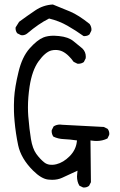

<svg xmlns="http://www.w3.org/2000/svg" viewBox="-20 -839 540 862"><path d="M356.4 2.9Q370.6 2.9 379.9 -4.9L388.2 -21L386.2 -208.5L394.5 -207.5Q404.3 -206.1 413.6 -206.1Q439.9 -206.1 462.4 -217.3L470.2 -233.4Q470.7 -235.4 470.7 -239.5Q470.7 -243.7 469 -249.5Q467.3 -255.4 462.9 -260.7L446.3 -269L259.8 -278.8Q254.4 -279.8 249.5 -279.8Q233.4 -279.8 220.7 -271.5L212.4 -254.9Q211.9 -252.9 211.9 -251Q211.9 -236.3 219.7 -225.6Q241.2 -215.3 266.8 -214.4Q292.5 -213.4 325.7 -208.5L324.7 -201.2Q320.3 -165.5 292.5 -137.5Q264.6 -109.4 232.9 -101.6Q222.2 -99.1 214.8 -99.1Q207.5 -99.1 203.1 -99.6Q189 -101.6 178.7 -109.9Q159.7 -125 142.8 -148.4Q126 -171.9 118.9 -214.8Q111.8 -257.8 106.9 -317.9Q105.5 -336.9 105.5 -356.9Q105.5 -400.9 112.8 -450.2Q124 -523.4 153.3 -564Q183.1 -605 210 -612.3Q219.7 -614.7 229.5 -614.7Q246.6 -614.7 261 -607.7Q275.4 -600.6 289.1 -586.9Q299.8 -576.7 310.5 -561.5L327.1 -553.2Q329.1 -552.7 331.1 -552.7Q345.7 -552.7 356.4 -560.5L364.7 -577.1Q365.2 -581.1 365.2 -584.5Q365.2 -606.4 349.6 -621.6L309.6 -654.3Q287.1 -672.9 244.6 -677.2Q231.9 -678.7 222.2 -678.7Q193.8 -678.7 174.8 -670.9Q147 -659.7 113 -621.6Q79.1 -583.5 63 -515.6Q46.4 -447.3 43.5 -398.4Q42.5 -380.4 42.5 -367.7Q42.5 -355 42.7 -338.6Q43 -322.3 45.4 -294.9Q50.3 -240.2 61.5 -187Q74.2 -127.4 127.9 -73.7Q166 -35.6 197.3 -32.7Q205.6 -31.7 214.4 -31.7Q239.3 -31.7 259.3 -41Q287.1 -53.7 328.1 -72.8L326.7 -59.6Q325.7 -53.2 325.7 -46.9Q325.7 -23.4 336.4 -5.4L352.5 2.4Q354.5 2.9 356.4 2.9ZM74.2 -681.2Q76.2 -680.7 80.6 -680.7Q85 -680.7 91.1 -682.6Q97.2 -684.6 102.5 -689Q154.3 -732.9 197.8 -754.4L200.2 -755.9Q245.1 -745.1 282.7 -723.6Q320.3 -702.1 355 -677.2Q356.9 -676.8 360.8 -676.8Q364.7 -676.8 370.6 -678.5Q376.5 -680.2 381.8 -684.6L390.1 -701.2Q390.6 -703.1 390.6 -707.5Q390.6 -711.9 388.7 -718.5Q386.7 -725.1 382.3 -731.4Q333 -771 294.9 -787.1Q256.8 -803.2 217.3 -818.8Q173.8 -816.4 138.2 -792.2Q102.5 -768.1 65.9 -741.2L50.3 -716.3Q49.8 -714.4 49.8 -712.9Q49.8 -698.7 57.6 -689.5Z"/></svg>

Font: Bakudai
Style: ExtraLight
Weight: 200
Version: Version 1.48